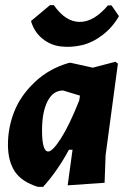

<svg xmlns="http://www.w3.org/2000/svg" viewBox="-20 -719 504 749"><path d="M415 -698 444 -656Q419 -612 379.5 -582Q340 -552 298 -542.5Q256 -533 216 -538Q176 -543 144.5 -569Q113 -595 101 -637L175 -699H190Q235 -634 290.5 -633.5Q346 -633 401 -698ZM250 -474H256L342 -455L430 -478L440 -471L392 -114L388 -6L244 4L263 -135H249Q203 -50 148 10H128Q64 -10 37.5 -50.5Q11 -91 11 -155Q11 -221 35.5 -283.5Q60 -346 116 -399Q172 -452 250 -474ZM144 -211Q144 -128 168 -128Q185 -128 218 -179.5Q251 -231 289 -327L292 -346L226 -366Q187 -366 165.5 -324Q144 -282 144 -211Z"/></svg>

Font: Alegreya Sans ExtraBold
Style: Italic
Weight: 800
Italic angle: -7°
Designer: Juan Pablo del Peral
Foundry: Huerta Tipografica
Version: Version 2.007